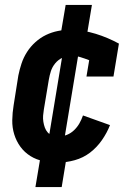

<svg xmlns="http://www.w3.org/2000/svg" viewBox="-20 -648 540 775"><path d="M216 8Q185 8 156 2.5Q127 -3 103 -18Q79 -33 62.5 -55.5Q46 -78 37.5 -105.5Q29 -133 29.5 -163Q30 -193 35 -223L54 -343Q59 -368 67 -392Q75 -416 89 -438Q103 -460 123 -478Q143 -496 166 -507Q189 -518 214 -523Q239 -528 263 -528Q290 -528 316 -523.5Q342 -519 366.5 -511.5Q391 -504 414.5 -494Q438 -484 460 -472L438 -339H329L340 -405Q322 -412 304 -417.5Q286 -423 267 -423Q249 -423 232 -415Q215 -407 203 -392.5Q191 -378 185.5 -361Q180 -344 177 -326L157 -206Q155 -194 154 -181.5Q153 -169 155 -156.5Q157 -144 161 -133Q165 -122 172.5 -113.5Q180 -105 192 -101Q204 -97 216 -97Q233 -97 249.5 -103.5Q266 -110 279 -122.5Q292 -135 300.5 -150Q309 -165 315 -182L424 -143Q412 -112 391.5 -82.5Q371 -53 343.5 -32Q316 -11 282 -1.5Q248 8 216 8ZM123 107 151 -60 171 -57 239 -468H271L219 -475L245 -628H351L323 -460L302 -463L234 -52H202L254 -45L229 107Z"/></svg>

Font: Iosevka Curly Slab Extrabold
Style: Italic
Weight: 800
Italic angle: -9°
Monospace: yes
Designer: Belleve Invis
Foundry: Belleve Invis
Version: Version 22.1.2; ttfautohint (v1.8.4)